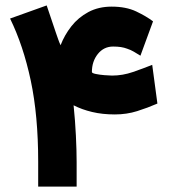

<svg xmlns="http://www.w3.org/2000/svg" viewBox="-20 -687 623 707"><path d="M151.9 -667 186 -565.9Q189.9 -554.7 194.1 -542.7Q198.2 -530.8 203.1 -520.5Q217.3 -557.6 242.7 -590.1Q268.1 -622.6 305.4 -642.6Q342.8 -662.6 391.1 -662.6Q444.3 -662.6 481.7 -644.8Q519 -627 543.5 -608.4L497.1 -481.9Q484.4 -489.7 472.9 -496.6Q461.4 -503.4 447.8 -507.8Q437.5 -511.7 425 -513.7Q412.6 -515.6 396.5 -515.6Q362.3 -515.6 340.3 -488.3Q318.4 -460.9 318.4 -421.9Q318.4 -417.5 332.8 -414.6Q347.2 -411.6 365 -410.2Q382.8 -408.7 392.6 -408.7Q431.6 -408.7 469.7 -421.9Q507.8 -435.1 540.5 -448.2L559.6 -305.7Q523.9 -290 485.1 -277.8Q446.3 -265.6 402.8 -265.6Q356.9 -265.6 319.1 -274.7Q281.2 -283.7 251 -299.3Q256.8 -243.2 259.5 -187.3Q262.2 -131.3 262.2 -90.3V0H120.6V-91.8Q120.6 -261.2 93.3 -390.1Q65.9 -519 17.1 -618.7Z"/></svg>

Font: Vazir Black
Style: Black
Weight: 900
Designer: Saber Rastikerdar
Foundry: Saber Rastikerdar
Version: Version 30.0.0